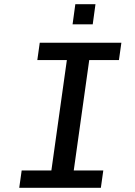

<svg xmlns="http://www.w3.org/2000/svg" viewBox="-20 -888 640 908"><path d="M71 0 82.5 -82H223L296.2 -604H156.5L168 -686H554L542.5 -604H402L328.8 -82H468.5L457 0ZM323.2 -772.8 336.2 -868H431.5L418.5 -772.8Z"/></svg>

Font: Chivo Mono Medium
Style: Italic
Weight: 500
Italic angle: -8.05°
Monospace: yes
Designer: Hector Gatti
Foundry: Omnibus-Type
Version: Version 1.008